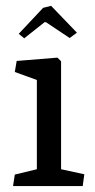

<svg xmlns="http://www.w3.org/2000/svg" viewBox="-20 -626 319 646"><path d="M151.9 -606.4 238.8 -516.1 214.4 -498 134.8 -551.3H129.9L61.5 -497.1L43 -512.2L125 -599.6ZM29.8 -38.6 104 -56.6V-356.9L29.8 -383.8L36.1 -420.9L173.3 -432.1L185.5 -419.9V-56.6L263.7 -39.6L258.3 0H23.9Z"/></svg>

Font: Neuton
Style: Regular
Weight: 400
Designer: Brian M Zick
Version: Version 1.3